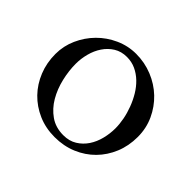

<svg xmlns="http://www.w3.org/2000/svg" viewBox="-115 -608 775 775"><g transform="rotate(45 272.5 -220.5)"><path d="M36.6 -224.6Q36.6 -270.5 55.2 -312Q73.7 -353.5 105.2 -385.5Q136.7 -417.5 178.7 -436.5Q220.7 -455.6 267.1 -455.6Q315.9 -455.6 359.9 -437.7Q403.8 -419.9 436.8 -388.4Q469.7 -356.9 489.3 -314.5Q508.8 -272 508.8 -222.7Q508.8 -171.9 491 -128.7Q473.1 -85.4 441.7 -53.5Q410.2 -21.5 366.7 -3.2Q323.2 15.1 271.5 15.1Q220.2 15.1 177.2 -3.7Q134.3 -22.5 103 -54.7Q71.8 -86.9 54.2 -130.6Q36.6 -174.3 36.6 -224.6ZM122.6 -255.4Q122.6 -214.8 132.6 -172.4Q142.6 -129.9 163.1 -94.7Q183.6 -59.6 215.3 -37.4Q247.1 -15.1 291 -15.1Q324.7 -15.1 349.1 -30.3Q373.5 -45.4 389.4 -69.3Q405.3 -93.3 412.8 -123.3Q420.4 -153.3 420.4 -183.6Q420.4 -207.5 415.3 -234.4Q410.2 -261.2 400.1 -287.8Q390.1 -314.5 375.7 -338.4Q361.3 -362.3 342.3 -380.6Q323.2 -398.9 300 -409.7Q276.9 -420.4 249.5 -420.4Q217.8 -420.4 193.8 -405.5Q169.9 -390.6 154.1 -366.9Q138.2 -343.3 130.4 -313.7Q122.6 -284.2 122.6 -255.4Z"/></g></svg>

Font: Kurinto Book Core
Style: Regular
Weight: 400
Designer: Kurinto was developed by Clint Goss from a range of fonts that are compatible with the SIL Open Font License Version 1.1
Foundry: Clinton F. Goss
Version: Version 2.196; July 25, 2020